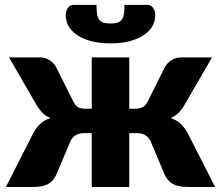

<svg xmlns="http://www.w3.org/2000/svg" viewBox="-20 -748 884 768"><path d="M3.5 0ZM273 -342.5Q281 -326.5 291.2 -319.8Q301.5 -313 322.5 -313H347V-518.5H497V-313H519Q540 -313 551.5 -319.8Q563 -326.5 571 -342.5L639.5 -479.5Q649.5 -497.5 667 -508Q684.5 -518.5 705.5 -518.5H828L719 -330Q706.5 -309 693.5 -296Q680.5 -283 662 -276Q687.5 -267.5 703.5 -252Q719.5 -236.5 732 -213L840.5 0H733.5Q713 0 697.8 -3Q682.5 -6 671.2 -12.2Q660 -18.5 652 -28.2Q644 -38 638 -51L583 -181.5Q575.5 -199 561.2 -207.2Q547 -215.5 528.5 -215.5H497V0H347V-215.5H315.5Q297 -215.5 282.8 -207.2Q268.5 -199 261 -181.5L206 -51Q200 -38 192 -28.2Q184 -18.5 172.8 -12.2Q161.5 -6 146.2 -3Q131 0 110.5 0H3.5L112 -213Q124 -236.5 140.2 -252Q156.5 -267.5 182 -276Q163.5 -283 150.5 -296Q137.5 -309 125 -330L16 -518.5H138.5Q159.5 -518.5 177 -508Q194.5 -497.5 204.5 -479.5ZM422 -654Q439 -654 450 -657.5Q461 -661 467.2 -669.5Q473.5 -678 475.8 -692.2Q478 -706.5 478 -728.5H570Q578 -728.5 583.8 -724.8Q589.5 -721 593.2 -715.2Q597 -709.5 599 -702.2Q601 -695 601 -687.5Q601 -661 587.8 -640.2Q574.5 -619.5 550.8 -604.8Q527 -590 494.2 -582.2Q461.5 -574.5 422 -574.5Q382.5 -574.5 349.8 -582.2Q317 -590 293.2 -604.8Q269.5 -619.5 256.2 -640.2Q243 -661 243 -687.5Q243 -695 245 -702.2Q247 -709.5 250.8 -715.2Q254.5 -721 260.2 -724.8Q266 -728.5 274 -728.5H366Q366 -706.5 368.2 -692.2Q370.5 -678 376.8 -669.5Q383 -661 393.8 -657.5Q404.5 -654 422 -654Z"/></svg>

Font: Lato Black
Style: Regular
Weight: 900
Designer: Lukasz Dziedzic
Foundry: tyPoland Lukasz Dziedzic
Version: Version 2.007; 2014-02-27